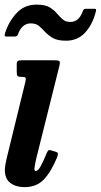

<svg xmlns="http://www.w3.org/2000/svg" viewBox="-21 -774 425 809"><path d="M228.5 -493.5 131.5 -105Q130 -98.5 127 -83.2Q124 -68 124 -64.5Q124 -53.5 129 -53.5Q139.5 -53.5 150.8 -74.2Q162 -95 176 -129.5Q180 -138 183 -140.5Q186 -143 194 -140.5L214 -134.5Q222.5 -132 223 -126.8Q223.5 -121.5 220 -112Q194.5 -50 163.8 -17.8Q133 14.5 82 14.5Q46.5 14.5 23 -2.8Q-0.5 -20 -0.5 -58Q-0.5 -67.5 2 -81.8Q4.5 -96 7 -106.5L86 -429.5Q89 -442.5 86.8 -446.2Q84.5 -450 72.5 -450H70.5Q57 -450 53.2 -453.5Q49.5 -457 49.5 -471V-502.5Q49.5 -514 54 -517Q58.5 -520 69.5 -520H206Q226.5 -520 229.8 -515.8Q233 -511.5 228.5 -493.5ZM257.5 -602.5Q220.5 -602.5 201 -614.2Q181.5 -626 168 -640.5Q156.5 -653 143.8 -664.2Q131 -675.5 108 -675.5Q89 -675.5 75 -662.5Q61 -649.5 54 -627Q50 -620 40.5 -620H7.5Q-1 -620 -1.2 -623.8Q-1.5 -627.5 0.5 -635Q15.5 -682.5 48.5 -718.5Q81.5 -754.5 133 -754.5Q170 -754.5 188.5 -743Q207 -731.5 219.5 -716.5Q230 -704.5 242.5 -693Q255 -681.5 275.5 -681.5Q311.5 -681.5 327.5 -726Q329.5 -731.5 332 -734.2Q334.5 -737 341.5 -737H376Q382.5 -737 383.5 -734.5Q384.5 -732 383 -726Q369 -670.5 337.5 -636.5Q306 -602.5 257.5 -602.5Z"/></svg>

Font: Besley* Condensed Semi
Style: Italic
Weight: 600
Width: 3
Italic angle: -13°
Designer: Owen Earl
Foundry: indestructible type*
Version: Version 3.000; ttfautohint (v1.8.3)